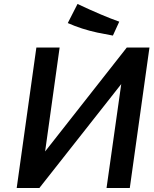

<svg xmlns="http://www.w3.org/2000/svg" viewBox="-20 -946 773 966"><path d="M633 0 732 -707H618L207 -184L280 -707H163L64 0H178L590 -523L516 0ZM548 -767 580 -837Q500 -865 370 -926L321 -830Q391 -799 470 -782Z"/></svg>

Font: Brisa Sans Medium
Style: Italic
Weight: 600
Italic angle: -8°
Designer: Dalton Maag Ltd
Foundry: Dalton Maag Ltd
Version: Version 1.101;July 10, 2019;FontCreator 11.5.0.2425 64-bit